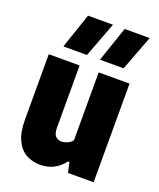

<svg xmlns="http://www.w3.org/2000/svg" viewBox="-149 -900 833 1003"><g transform="rotate(20 267.0 -399.0)"><path d="M196 10Q152.5 10 117.5 -9Q82.5 -28 61.8 -71.5Q41 -115 41 -187.5V-548.5H212.5V-203Q212.5 -168.5 225.8 -155.5Q239 -142.5 259 -142.5Q273 -142.5 290.5 -149.8Q308 -157 318.5 -171.5V-548.5H490V0H347.5L335 -56.5H327.5Q276 10 196 10ZM302 -613 368.5 -808H507.5L433.5 -613ZM98.5 -613 165 -808H303.5L230 -613Z"/></g></svg>

Font: Encode Sans Condensed Condensed ExtraBold
Style: Regular
Weight: 800
Width: 3
Designer: Multiple Designers
Foundry: Impallari Type
Version: Version 3.000; ttfautohint (v1.8.3) -l 8 -r 50 -G 200 -x 14 